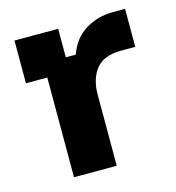

<svg xmlns="http://www.w3.org/2000/svg" viewBox="-83 -579 598 651"><g transform="rotate(-15 216.5 -253.5)"><path d="M98.3 0V-350H23.3V-500H176.7V-400H211.7Q230.8 -454.2 274.2 -480.4Q317.5 -506.7 370.8 -506.7H413.3V-373.3H364.2Q302.5 -373.3 275.4 -339.2Q248.3 -305 248.3 -250V0Z"/></g></svg>

Font: Funnel Display ExtraBold
Style: Regular
Weight: 800
Designer: NORD ID, Kristian Moeller
Foundry: Dicotype
Version: Version 1.000